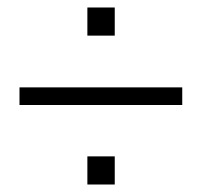

<svg xmlns="http://www.w3.org/2000/svg" viewBox="-20 -540 538 512"><path d="M32 -260V-307H466V-260ZM213 -48V-123H286V-48ZM213 -445V-520H286V-445Z"/></svg>

Font: Nunito Sans 10pt Condensed Light
Style: Regular
Weight: 300
Width: 3
Designer: Vernon Adams
Foundry: Vernon Adams
Version: Version 3.101;gftools[0.9.27]